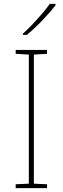

<svg xmlns="http://www.w3.org/2000/svg" viewBox="-20 -972 323 992"><path d="M223 0H61V-20L129 -23V-690L61 -694V-714H223V-694L155 -690V-23L223 -20ZM267 -945Q241 -911 200 -868Q159 -825 119 -792H98V-798Q121 -818 147.5 -846Q174 -874 198.5 -902.5Q223 -931 237 -952H267Z"/></svg>

Font: Noto Sans Myanmar UI Thin
Style: Regular
Weight: 100
Designer: Monotype Design Team
Foundry: Monotype Imaging Inc.
Version: Version 2.103; ttfautohint (v1.8.4.7-5d5b)